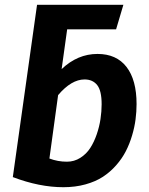

<svg xmlns="http://www.w3.org/2000/svg" viewBox="-20 -761 620 797"><path d="M384.8 -537.1Q463.4 -537.1 505.1 -483.2Q546.9 -429.2 546.9 -329.1Q546.9 -297.4 542.7 -265.4Q538.6 -233.4 528.3 -198.7Q518.1 -164.1 502.4 -133.5Q486.8 -103 462.4 -75.2Q438 -47.4 407.5 -27.3Q377 -7.3 334.7 4.4Q292.5 16.1 243.2 16.1Q143.6 16.1 33.2 -25.9L133.8 -741.2H492.2L461.9 -639.2H258.8L235.8 -474.1Q301.8 -537.1 384.8 -537.1ZM257.8 -89.8Q288.1 -89.8 313.2 -105.7Q338.4 -121.6 354.5 -146.5Q370.6 -171.4 381.6 -203.6Q392.6 -235.8 397.2 -267.1Q401.9 -298.3 401.9 -328.1Q401.9 -384.8 383.3 -408Q364.7 -431.2 331.1 -431.2Q276.4 -431.2 221.2 -366.2L185.1 -103Q219.7 -89.8 257.8 -89.8Z"/></svg>

Font: FiraGO SemiBold
Style: Italic
Weight: 600
Italic angle: -8°
Designer: bBox Type GmbH
Foundry: bBox Type GmbH
Version: Version 1.001;PS 001.001;hotconv 1.0.88;makeotf.lib2.5.64775